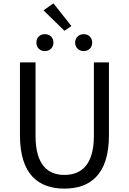

<svg xmlns="http://www.w3.org/2000/svg" viewBox="-20 -1102 761 1135"><path d="M361 13C510 13 624 -67 624 -302V-733H535V-300C535 -124 458 -68 361 -68C265 -68 190 -124 190 -300V-733H98V-302C98 -67 211 13 361 13ZM245 -800C275 -800 296 -821 296 -850C296 -880 275 -900 245 -900C216 -900 195 -880 195 -850C195 -821 216 -800 245 -800ZM361 -920 402 -948 296 -1082 237 -1041ZM475 -800C504 -800 525 -821 525 -850C525 -880 504 -900 475 -900C446 -900 424 -880 424 -850C424 -821 446 -800 475 -800Z"/></svg>

Font: Noto Sans Mono CJK HK
Style: Regular
Weight: 400
Designer: Ryoko NISHIZUKA 西塚涼子 (kana, bopomofo & ideographs); Paul D. Hunt (Latin, Greek & Cyrillic); Sandoll Communications 산돌커뮤니
Foundry: Adobe
Version: Version 2.004;hotconv 1.0.118;makeotfexe 2.5.65603